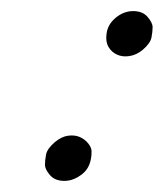

<svg xmlns="http://www.w3.org/2000/svg" viewBox="-20 -312 296 346"><path d="M172 -251Q174 -268 188.5 -280Q203 -292 220 -292Q237 -292 246 -281.5Q255 -271 255 -263Q255 -255 253 -244.5Q251 -234 237 -222Q226 -213 213.5 -211Q201 -209 191 -213.5Q181 -218 175.5 -227.5Q170 -237 172 -251ZM145 -39Q145 -12 129 1Q113 14 96 14Q79 14 70 3.5Q61 -7 61 -15Q61 -23 63 -33.5Q65 -44 79 -56Q91 -66 103 -67.5Q115 -69 124 -65Q133 -61 139 -53.5Q145 -46 145 -39Z"/></svg>

Font: #9Slide05 Great Vibes
Style: Regular
Weight: 400
Designer: Robert E. Leuschke
Foundry: Robert E. Leuschke
Version: Version 1.001